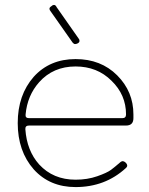

<svg xmlns="http://www.w3.org/2000/svg" viewBox="-20 -750 607 780"><path d="M275 -577 185 -705Q181 -709 181 -715Q181 -720 189 -725Q194 -730 199 -730Q206 -730 210 -721L299 -594Q303 -590 303 -584Q303 -578 296 -574Q290 -571 285 -571Q280 -571 275 -577ZM287 -20Q335 -20 375 -34Q415 -48 431 -60Q447 -72 470 -92Q480 -100 492 -88Q502 -76 491 -67Q407 10 287 10Q182 10 117 -62Q52 -136 52 -250Q52 -364 117 -438Q182 -510 287 -510Q390 -510 456 -444Q522 -378 522 -285V-270Q522 -240 492 -240H98Q82 -240 83 -225Q89 -138 139 -82Q196 -20 287 -20ZM84 -285Q82 -270 98 -270H477Q492 -270 492 -285Q492 -365 433 -422Q375 -480 287 -480Q196 -480 139 -416Q91 -362 84 -285Z"/></svg>

Font: ClassicType
Style: Regular
Weight: 400
Version: Version 1.004